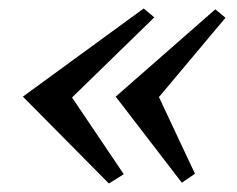

<svg xmlns="http://www.w3.org/2000/svg" viewBox="-20 -487 560 453"><path d="M253 -259 409 -56 440 -77 355 -258 512 -445 488 -465ZM34 -259 237 -54 272 -76 150 -257 344 -446 319 -467Z"/></svg>

Font: PT Serif Caption
Style: Italic
Weight: 400
Italic angle: -12°
Designer: A.Korolkova, O.Umpeleva, V.Yefimov
Foundry: ParaType Ltd
Version: Version 1.000W OFL